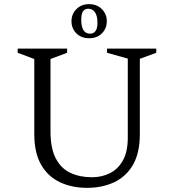

<svg xmlns="http://www.w3.org/2000/svg" viewBox="-20 -894 837 924"><path d="M399 10Q326 10 268.5 -17Q211 -44 178 -101Q145 -158 145 -249V-610L65 -640V-660H303V-640L223 -610V-263Q223 -180 248.5 -131.5Q274 -83 319 -62Q364 -41 422 -41Q470 -41 509 -60.5Q548 -80 571.5 -122Q595 -164 595 -232V-612L495 -640V-660H732V-640L653 -611V-249Q653 -158 620 -101Q587 -44 529.5 -17Q472 10 399 10ZM409 -710Q371 -710 347.5 -733.5Q324 -757 324 -792Q324 -826 347.5 -850Q371 -874 409 -874Q447 -874 470.5 -850Q494 -826 494 -792Q494 -757 470.5 -733.5Q447 -710 409 -710ZM414 -732Q430 -732 439.5 -744.5Q449 -757 449 -785Q449 -818 437 -835Q425 -852 405 -852Q389 -852 380 -840Q371 -828 371 -799Q371 -732 414 -732Z"/></svg>

Font: Spectral Light
Style: Regular
Weight: 300
Designer: Jean-Baptiste Levee
Foundry: Production Type
Version: Version 2.001